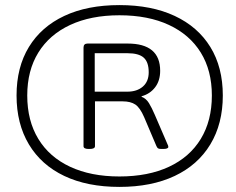

<svg xmlns="http://www.w3.org/2000/svg" viewBox="-20 -730 928 754"><path d="M449 4Q323 4 232.5 -39Q142 -82 93.5 -163Q45 -244 45 -355Q45 -466 93.5 -545.5Q142 -625 232.5 -667.5Q323 -710 449 -710Q575 -710 666 -667.5Q757 -625 806 -545.5Q855 -466 855 -355Q855 -244 806 -163Q757 -82 666 -39Q575 4 449 4ZM449 -37Q562 -37 643.5 -75Q725 -113 768.5 -184.5Q812 -256 812 -355Q812 -453 768.5 -523.5Q725 -594 643.5 -632Q562 -670 449 -670Q337 -670 255.5 -632Q174 -594 130.5 -523.5Q87 -453 87 -355Q87 -256 130.5 -184.5Q174 -113 255.5 -75Q337 -37 449 -37ZM328 -145Q308 -145 308 -156V-543Q308 -559 324 -559H481Q609 -559 609 -452Q609 -413 589 -387Q569 -361 536 -352V-350Q554 -343 565 -325Q576 -307 588 -279L638 -163Q641 -158 641 -153Q641 -145 620 -145H614Q604 -145 600.5 -147.5Q597 -150 594 -157L546 -270Q530 -307 511.5 -319.5Q493 -332 461 -332H353V-156Q353 -145 332 -145ZM352 -370H480Q518 -370 541 -390Q564 -410 564 -446Q564 -486 544.5 -503.5Q525 -521 481 -521H352Z"/></svg>

Font: Asap Expanded Expanded Light
Style: Italic
Weight: 300
Width: 7
Italic angle: -6°
Designer: Pablo Cosgaya
Foundry: Omnibus-Type
Version: Version 3.001; ttfautohint (v1.8.4.7-5d5b)